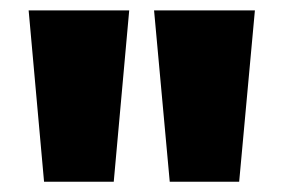

<svg xmlns="http://www.w3.org/2000/svg" viewBox="-20 -732 546 370"><path d="M199.2 -381.8H64.9L35.2 -711.9H229ZM440.9 -381.8H307.1L276.9 -711.9H471.2Z"/></svg>

Font: Creato Display Black
Style: Regular
Weight: 900
Version: Version 1.000